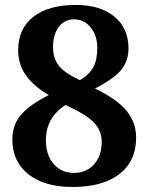

<svg xmlns="http://www.w3.org/2000/svg" viewBox="-20 -744 599 774"><path d="M29.8 -182.1Q29.8 -242.7 66.9 -283.7Q104 -324.7 176.8 -360.8Q115.2 -396.5 84.2 -440.7Q53.2 -484.9 53.2 -542Q53.2 -628.4 114.5 -676.3Q175.8 -724.1 285.2 -724.1Q383.8 -724.1 440.9 -677.2Q498 -630.4 498 -548.8Q498 -500.5 470.2 -464.4Q442.4 -428.2 362.8 -387.2Q451.7 -344.2 490.2 -297.4Q528.8 -250.5 528.8 -189Q528.8 -94.7 461.4 -42.5Q394 9.8 272.9 9.8Q159.7 9.8 94.7 -41.3Q29.8 -92.3 29.8 -182.1ZM372.1 -550.8Q372.1 -599.6 345.9 -632.8Q319.8 -666 278.8 -666Q238.8 -666 216.3 -634.8Q193.8 -603.5 193.8 -554.2Q193.8 -509.8 216.6 -480Q239.3 -450.2 301.8 -420.9Q339.4 -442.4 355.7 -472.2Q372.1 -502 372.1 -550.8ZM390.1 -171.9Q390.1 -216.8 358.9 -249.8Q327.6 -282.7 244.1 -320.8Q165 -270 165 -178.2Q165 -119.6 196.3 -83.3Q227.5 -46.9 277.8 -46.9Q328.1 -46.9 359.1 -81.5Q390.1 -116.2 390.1 -171.9Z"/></svg>

Font: Noto Serif Devanagari
Style: Bold
Weight: 700
Designer: Monotype Design Team
Foundry: Monotype Imaging Inc.
Version: Version 1.01